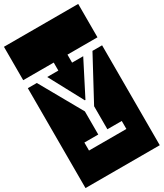

<svg xmlns="http://www.w3.org/2000/svg" viewBox="-282 -1017 1134 1330"><g transform="rotate(-30 285.0 -352.0)"><path d="M232 -650H-12V-917H582V-650H342V-586H431L293 -316H288L143 -586H232ZM-12 213V-586H60L250 -249V-64H139V0H438V-64H323V-248L505 -586H582V213Z"/></g></svg>

Font: Zilla Slab Regular Highlight
Style: Regular
Weight: 410
Designer: Typotheque Type Foundry
Foundry: Typotheque type foundry
Version: Version 1.0; 2017